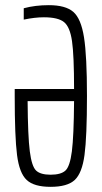

<svg xmlns="http://www.w3.org/2000/svg" viewBox="-20 -716 394 744"><path d="M37 -344V-371H267Q267 -502 259 -557Q251 -612 228 -630.5Q205 -649 150 -649Q115 -649 72 -640V-684Q116 -696 169 -696Q234 -696 264 -670Q294 -644 305.5 -571.5Q317 -499 317 -344Q317 -186 307.5 -115.5Q298 -45 269.5 -18.5Q241 8 176 8Q112 8 83.5 -18.5Q55 -45 46 -115.5Q37 -186 37 -344ZM267 -324H87Q88 -188 95.5 -129.5Q103 -71 120 -55Q137 -39 176 -39Q216 -39 233.5 -55Q251 -71 258.5 -129.5Q266 -188 267 -324Z"/></svg>

Font: Saira Ultra Condensed Light
Style: Regular
Weight: 300
Width: 1
Designer: Hector Gatti with collaboration of the Omnibus-Type team
Foundry: Omnibus-Type
Version: Version 1.001; ttfautohint (v1.8)